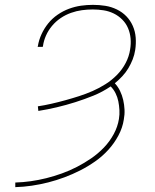

<svg xmlns="http://www.w3.org/2000/svg" viewBox="-20 -763 640 791"><path d="M43 8V-11Q75 -12 107 -16.5Q139 -21 171 -29Q203 -37 235 -48.5Q267 -60 297 -75.5Q327 -91 355.5 -110.5Q384 -130 408 -155Q432 -180 448.5 -210.5Q465 -241 470 -273Q473 -291 472 -309.5Q471 -328 467.5 -345.5Q464 -363 456 -379Q448 -395 436 -407Q402 -384 365 -369Q328 -354 290 -342Q252 -330 214 -321Q176 -312 138 -306L136 -325Q163 -329 191.5 -335.5Q220 -342 249 -350Q278 -358 306 -367Q334 -376 361.5 -388Q389 -400 415 -416.5Q441 -433 462.5 -455Q484 -477 498 -504Q512 -531 516 -559Q520 -582 518 -604.5Q516 -627 507.5 -647Q499 -667 483.5 -682.5Q468 -698 448.5 -707.5Q429 -717 407 -720.5Q385 -724 362 -724Q340 -724 317.5 -721Q295 -718 272.5 -710Q250 -702 230 -688.5Q210 -675 194.5 -656.5Q179 -638 169.5 -616.5Q160 -595 157 -573L156 -570H135L136 -573Q140 -598 151 -622Q162 -646 178.5 -666.5Q195 -687 217.5 -702.5Q240 -718 264.5 -727Q289 -736 313.5 -739.5Q338 -743 363 -743Q389 -743 414 -739Q439 -735 461.5 -724Q484 -713 500.5 -696Q517 -679 527 -656.5Q537 -634 539 -608.5Q541 -583 537 -557Q534 -537 526.5 -518Q519 -499 508.5 -481.5Q498 -464 483.5 -448.5Q469 -433 453 -420Q466 -406 474.5 -388.5Q483 -371 487.5 -351.5Q492 -332 493 -311.5Q494 -291 490 -270Q485 -237 468 -205Q451 -173 426.5 -146Q402 -119 372 -98Q342 -77 310.5 -61Q279 -45 245.5 -32.5Q212 -20 178.5 -11.5Q145 -3 111 2Q77 7 43 8Z"/></svg>

Font: Iosevka Aile Thin
Style: Italic
Weight: 100
Italic angle: -9°
Designer: Belleve Invis
Foundry: Belleve Invis
Version: Version 31.1.0; ttfautohint (v1.8.4)